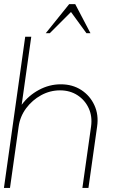

<svg xmlns="http://www.w3.org/2000/svg" viewBox="-30 -932 570 952"><path d="M451.5 -304.5 408.5 0H378.5L421.5 -304.5Q428.5 -354.5 410 -395Q391.5 -435.5 354.2 -459.8Q317 -484 267.5 -484Q218 -484 173.8 -459.8Q129.5 -435.5 99.5 -395Q69.5 -354.5 62.5 -304.5L19.5 0H-10.5L95 -750H125L77.5 -412.5Q111.5 -458.5 163 -486.2Q214.5 -514 271.5 -514Q329.5 -514 373 -485.8Q416.5 -457.5 438.2 -410Q460 -362.5 451.5 -304.5ZM343 -911.5 418.5 -767.5H398.5L322 -872.5L217 -767.5H197L313 -911.5Z"/></svg>

Font: Urbanist Thin
Style: Italic
Weight: 100
Italic angle: -8°
Designer: Corey Hu
Foundry: Corey Hu
Version: Version 1.321; ttfautohint (v1.8.4.7-5d5b)